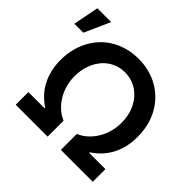

<svg xmlns="http://www.w3.org/2000/svg" viewBox="-200 -981 1185 1185"><g transform="rotate(45 392.5 -388.5)"><path d="M80.3 -391Q80.3 -441.1 91.4 -486.3Q102.6 -531.6 123.4 -570Q144.2 -608.3 173.8 -639.4Q203.5 -670.5 240.9 -692.1Q278.4 -713.8 322.6 -725.5Q366.8 -737.2 416.5 -737.2Q463.1 -737.2 506.2 -726.6Q549.4 -715.9 587 -695Q624.6 -674 655.9 -642.9Q687.1 -611.9 709.9 -570.7Q752.8 -492.5 752.8 -391Q752.8 -343.4 743.1 -302.6Q733.3 -261.7 714.8 -227.3Q696.4 -192.8 670.5 -165.1Q644.5 -137.4 611.9 -116.1V-110.4H752.8V0H474.4V-139.2Q505.3 -152 532 -175.4Q558.6 -198.9 578.5 -230.5Q598.4 -262.1 609.7 -300.8Q621.1 -339.5 621.1 -382.8Q621.1 -450.6 595.2 -503.2Q582 -529.8 563.6 -551.1Q545.1 -572.4 522.4 -587.5Q499.6 -602.6 473 -610.6Q446.4 -618.6 416.5 -618.6Q384.2 -618.6 356.5 -609.6Q328.8 -600.5 306.1 -584.5Q283.4 -568.5 265.8 -546.5Q248.2 -524.5 236.3 -498.2Q224.4 -471.9 218.2 -442.6Q212 -413.4 212 -382.8Q212 -339.5 223.4 -300.8Q234.7 -262.1 254.6 -230.5Q274.5 -198.9 301.1 -175.4Q327.8 -152 358.7 -139.2V0H80.3V-110.4H221.2V-116.1Q188.9 -137.4 162.8 -165.1Q136.7 -192.8 118.4 -227.3Q100.1 -261.7 90.2 -302.6Q80.3 -343.4 80.3 -391ZM15.6 -777.3H136L61.1 -609.4H-17.4Z"/></g></svg>

Font: Inter P Semi Bold
Style: Regular
Weight: 600
Designer: Rasmus Andersson
Foundry: rsms
Version: Version 3.018;git-588b23468